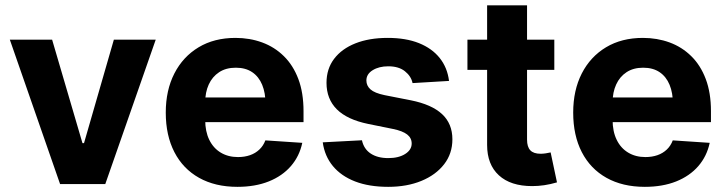

<svg xmlns="http://www.w3.org/2000/svg" viewBox="-20 -696 2745 726"><path d="M568.8 -545.9 378.1 0H207.2L17.2 -545.9H177.1L291.8 -154.9H297.7L410.5 -545.9Z M877.5 10.5Q793.7 10.5 732.8 -23.6Q671.9 -57.7 639.4 -120.8Q606.8 -183.9 606.8 -270.3Q606.8 -354.6 639.3 -418.1Q671.8 -481.6 731 -517.2Q790.1 -552.7 870.3 -552.7Q924.5 -552.7 971.3 -535.5Q1018.2 -518.3 1053.3 -483.7Q1088.5 -449.2 1108.1 -397.3Q1127.7 -345.3 1127.7 -275.6V-234.2H667V-327.5H1054.5L984 -303.1Q984 -344.9 971.3 -375.5Q958.6 -406.2 933.6 -423.1Q908.6 -440 871.5 -440Q834.4 -440 808.6 -423Q782.8 -406 769.3 -376.5Q755.9 -347.1 755.9 -309V-243Q755.9 -198.8 771.3 -167.3Q786.8 -135.7 814.8 -118.9Q842.9 -102.1 879.9 -102.1Q905 -102.1 925.5 -109.3Q946.1 -116.5 960.9 -130.7Q975.8 -144.8 983.4 -165.2L1123 -155.9Q1112.4 -105.5 1080 -68Q1047.7 -30.6 996.3 -10Q945 10.5 877.5 10.5Z M1677.9 -390 1540 -381.8Q1534.6 -407.9 1511.1 -426.6Q1487.6 -445.3 1448.2 -445.3Q1413.1 -445.3 1389.3 -430.6Q1365.4 -415.9 1365.4 -391.8Q1365.4 -372 1380.8 -358.1Q1396.2 -344.2 1434 -336.3L1533.2 -316.8Q1612.4 -301 1651.5 -264.6Q1690.6 -228.3 1690.6 -169.3Q1690.6 -115.4 1659.4 -75Q1628.1 -34.5 1573.4 -12Q1518.7 10.5 1447.9 10.5Q1375.5 10.5 1322.7 -9.9Q1269.9 -30.4 1238.7 -68.1Q1207.5 -105.9 1200.4 -157.8L1348.6 -165.6Q1355.8 -132.5 1381.7 -115.4Q1407.7 -98.2 1448 -98.2Q1487.7 -98.2 1512.2 -113.9Q1536.7 -129.5 1536.7 -153.3Q1536.7 -174.2 1519.6 -187.5Q1502.5 -200.8 1466.8 -208.2L1372.5 -227.3Q1292.6 -243.7 1253.6 -282.7Q1214.6 -321.7 1214.6 -382.8Q1214.6 -435.6 1243.4 -473.6Q1272.2 -511.6 1324.2 -532.2Q1376.2 -552.7 1445.9 -552.7Q1514.7 -552.7 1564.2 -532.9Q1613.7 -513 1642.7 -476.6Q1671.7 -440.2 1677.9 -390Z M2076 -545.9V-431.8H1747.5V-545.9ZM1821.9 -675.8H1972.9V-168Q1972.9 -140.7 1985.2 -127.7Q1997.5 -114.6 2024.4 -114.6Q2033 -114.6 2043.8 -116.2Q2054.6 -117.8 2062.1 -119.7L2086.1 -6.4Q2061.2 0.9 2038.1 4.3Q2014.9 7.7 1992.3 7.7Q1910.8 7.7 1866.4 -33.1Q1821.9 -73.9 1821.9 -147.9Z M2418.1 10.5Q2334.2 10.5 2273.3 -23.6Q2212.4 -57.7 2179.9 -120.8Q2147.4 -183.9 2147.4 -270.3Q2147.4 -354.6 2179.8 -418.1Q2212.3 -481.6 2271.5 -517.2Q2330.7 -552.7 2410.8 -552.7Q2465 -552.7 2511.9 -535.5Q2558.7 -518.3 2593.8 -483.7Q2629 -449.2 2648.6 -397.3Q2668.3 -345.3 2668.3 -275.6V-234.2H2207.5V-327.5H2595L2524.5 -303.1Q2524.5 -344.9 2511.8 -375.5Q2499.1 -406.2 2474.1 -423.1Q2449.1 -440 2412 -440Q2374.9 -440 2349.1 -423Q2323.3 -406 2309.9 -376.5Q2296.4 -347.1 2296.4 -309V-243Q2296.4 -198.8 2311.9 -167.3Q2327.3 -135.7 2355.4 -118.9Q2383.4 -102.1 2420.4 -102.1Q2445.5 -102.1 2466.1 -109.3Q2486.6 -116.5 2501.5 -130.7Q2516.3 -144.8 2523.9 -165.2L2663.6 -155.9Q2652.9 -105.5 2620.6 -68Q2588.2 -30.6 2536.9 -10Q2485.5 10.5 2418.1 10.5Z"/></svg>

Font: GitLab Sans
Style: Regular
Weight: 400
Designer: Rasmus Andersson
Foundry: Modifications by GitLab B.V., manufactured by rsms
Version: Version 4.000;git-c8fb6b7